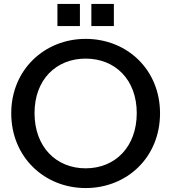

<svg xmlns="http://www.w3.org/2000/svg" viewBox="-20 -945 868 973"><path d="M414 8C624 8 791 -148 791 -371C791 -592 624 -748 414 -748C206 -748 37 -592 37 -371C37 -148 206 8 414 8ZM155 -372C155 -541 264 -648 414 -648C564 -648 673 -541 673 -372C673 -201 564 -92 414 -92C264 -92 155 -201 155 -372ZM271 -813H385V-925H271ZM443 -813H557V-925H443Z"/></svg>

Font: Malmofest Medium
Style: Regular
Weight: 500
Designer: Jonny Pinhorn (Poppins), Kolossal
Version: Version 1.004;Glyphs 3.1.2 (3151)